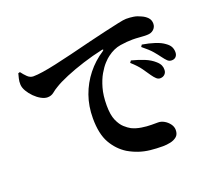

<svg xmlns="http://www.w3.org/2000/svg" viewBox="-127 -914 1254 1117"><g transform="rotate(-20 500.0 -356.0)"><path d="M822 -348Q810 -348 799.5 -357.5Q789 -367 777 -384Q763 -405 743.5 -432.5Q724 -460 688 -492L697 -504Q740 -493 775.5 -478.5Q811 -464 835 -442Q851 -428 857 -414Q863 -400 862 -386Q862 -370 851 -359Q840 -348 822 -348ZM702 29Q661 29 624.5 25Q588 21 555.5 10Q523 -1 492 -19Q439 -52 406.5 -109Q374 -166 374 -263Q374 -338 397 -402.5Q420 -467 462 -520Q504 -573 561 -610Q568 -615 567 -618Q566 -621 558 -619Q498 -606 436.5 -586.5Q375 -567 323.5 -545.5Q272 -524 242 -505Q226 -496 209 -482Q192 -468 169 -468Q151 -468 130 -479.5Q109 -491 90 -510Q71 -529 58.5 -550.5Q46 -572 45 -591Q44 -611 48.5 -628.5Q53 -646 56 -658L67 -661Q81 -642 97 -626.5Q113 -611 133 -611Q156 -611 192.5 -616.5Q229 -622 276.5 -632.5Q324 -643 382 -657Q440 -671 507 -688Q559 -701 610 -712.5Q661 -724 699.5 -732.5Q738 -741 753 -741Q777 -741 799 -737.5Q821 -734 843 -723Q864 -714 878.5 -699Q893 -684 893 -661Q893 -640 877.5 -625.5Q862 -611 835 -611Q815 -611 791 -613Q767 -615 747 -615Q713 -615 671 -608.5Q629 -602 589 -572Q576 -563 557 -542.5Q538 -522 519.5 -490Q501 -458 488 -412.5Q475 -367 475 -306Q475 -247 490 -213Q505 -179 525 -161Q545 -143 562 -134Q589 -121 621.5 -116Q654 -111 681.5 -111Q709 -111 722 -111Q741 -111 759.5 -100.5Q778 -90 791 -72.5Q804 -55 804 -35Q804 -8 788 5.5Q772 19 748.5 24Q725 29 702 29ZM921 -423Q906 -423 895.5 -433Q885 -443 871 -462Q858 -480 839 -502.5Q820 -525 780 -557L788 -569Q831 -562 866 -550.5Q901 -539 922 -523Q942 -509 949.5 -494Q957 -479 957 -461Q957 -444 947.5 -433.5Q938 -423 921 -423Z"/></g></svg>

Font: Noto Serif HK ExtraLight ExtraBold
Style: Regular
Weight: 800
Version: Version 2.003-H1;hotconv 1.1.1;makeotfexe 2.6.0